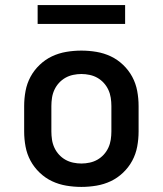

<svg xmlns="http://www.w3.org/2000/svg" viewBox="-20 -727 640 755"><path d="M300 8Q270 8 240.5 3Q211 -2 184.5 -14.5Q158 -27 136 -48Q114 -69 100 -95Q86 -121 80.5 -150.5Q75 -180 75 -210V-310Q75 -340 80.5 -369.5Q86 -399 100 -425Q114 -451 136 -472Q158 -493 184.5 -505.5Q211 -518 240.5 -523Q270 -528 300 -528Q330 -528 359.5 -523Q389 -518 415.5 -505.5Q442 -493 464 -472Q486 -451 500 -425Q514 -399 519.5 -369.5Q525 -340 525 -310V-210Q525 -180 519.5 -150.5Q514 -121 500 -95Q486 -69 464 -48Q442 -27 415.5 -14.5Q389 -2 359.5 3Q330 8 300 8ZM300 -84Q316 -84 332.5 -87.5Q349 -91 363 -99Q377 -107 388 -119Q399 -131 406 -146Q413 -161 415.5 -177.5Q418 -194 418 -210V-310Q418 -326 415.5 -342.5Q413 -359 406 -374Q399 -389 388 -401Q377 -413 363 -421Q349 -429 332.5 -432.5Q316 -436 300 -436Q284 -436 267.5 -432.5Q251 -429 237 -421Q223 -413 212 -401Q201 -389 194 -374Q187 -359 184.5 -342.5Q182 -326 182 -310V-210Q182 -194 184.5 -177.5Q187 -161 194 -146Q201 -131 212 -119Q223 -107 237 -99Q251 -91 267.5 -87.5Q284 -84 300 -84ZM128 -633V-707H472V-633Z"/></svg>

Font: Iosevka SS04 Semibold Extended
Style: Regular
Weight: 600
Width: 7
Monospace: yes
Designer: Belleve Invis
Foundry: Belleve Invis
Version: Version 19.0.0; ttfautohint (v1.8.4)